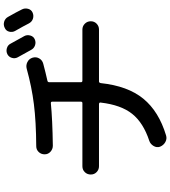

<svg xmlns="http://www.w3.org/2000/svg" viewBox="39 -916 921 1040"><g transform="rotate(-90 500.0 -395.5)"><path d="M726.6 -816.4Q742.2 -824.2 759.3 -819.3Q776.4 -814.5 784.2 -798.8Q819.3 -735.4 825.2 -724.6Q833 -710 828.1 -692.4Q823.2 -674.8 807.1 -668Q791 -661.1 774.4 -667Q757.8 -672.9 750 -688.5Q715.8 -750 710 -760.7Q702.1 -775.4 707 -792Q711.9 -808.6 726.6 -816.4ZM928.7 -813.5Q957 -763.7 969.7 -737.3Q977.5 -721.7 972.7 -704.1Q967.8 -686.5 951.7 -679.7Q935.5 -672.9 918.9 -678.2Q902.3 -683.6 893.6 -700.2Q880.9 -725.6 852.5 -775.4Q844.7 -790 849.1 -807.1Q853.5 -824.2 870.1 -831.1Q885.7 -838.9 902.8 -834Q919.9 -829.1 928.7 -813.5ZM120.1 -320.3Q101.6 -320.3 88.4 -333Q75.2 -345.7 75.2 -364.7Q75.2 -383.8 87.9 -397Q100.6 -410.2 120.1 -410.2H461.9Q469.7 -410.2 469.7 -418V-574.2Q469.7 -581.1 461.9 -581.1Q373 -572.3 231.4 -570.3Q212.9 -570.3 198.7 -583Q184.6 -595.7 184.6 -614.7Q184.6 -633.8 197.3 -647Q210 -660.2 228.5 -660.2Q362.3 -661.1 456.1 -672.9Q549.8 -684.6 648.4 -711.9Q667 -716.8 684.6 -708Q702.1 -699.2 708 -680.2Q713.9 -661.1 704.1 -644Q694.3 -627 674.8 -622.1Q627 -609.4 583 -599.6Q575.2 -597.7 575.2 -589.8V-418Q575.2 -410.2 584 -410.2H860.4Q878.9 -410.2 892.1 -397Q905.3 -383.8 905.3 -364.7Q905.3 -345.7 892.1 -333Q878.9 -320.3 860.4 -320.3H579.1Q572.3 -320.3 570.3 -310.5Q554.7 -164.1 485.8 -80.1Q417 3.9 287.1 43Q268.6 48.8 251 39.1Q233.4 29.3 225.6 9.8Q219.7 -7.8 230 -24.9Q240.2 -42 257.8 -47.9Q355.5 -80.1 403.8 -140.6Q452.1 -201.2 464.8 -310.5Q466.8 -319.3 457 -320.3Z"/></g></svg>

Font: Rounded Mgen+ 2p medium
Style: Regular
Weight: 500
Designer: [Source Han Sans]
Ryoko NISHIZUKA  (kana & ideographs); Paul D. Hunt (Latin, Greek & Cyrillic); Wenlong ZHANG  (bopomofo
Version: Version 1.059.20150602